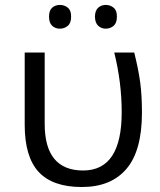

<svg xmlns="http://www.w3.org/2000/svg" viewBox="-20 -748 649 778"><path d="M161.1 -246.1Q161.1 -57.1 317.4 -57.1Q473.6 -57.6 473.1 -293.9Q473.1 -414.1 442.9 -535.2H523.9Q541.5 -464.8 548.3 -412.6Q555.2 -360.4 555.2 -292Q555.2 -136.7 492.2 -63.5Q429.7 9.8 311.5 9.8Q193.4 9.8 136.7 -51.3Q80.1 -112.3 80.1 -242.2V-535.2H161.1ZM364.7 -680.7Q365.2 -705.6 377.9 -716.8Q390.6 -728 408.7 -728Q426.8 -728 440.4 -716.8Q454.1 -705.6 453.6 -680.7Q454.1 -655.3 440.4 -643.6Q426.8 -631.8 408.7 -631.8Q390.6 -631.8 377.9 -643.6Q365.2 -655.3 364.7 -680.7ZM178.7 -680.7Q178.7 -705.6 191.4 -716.8Q204.1 -728 222.7 -728Q241.2 -728 254.9 -716.8Q268.6 -705.6 268.1 -680.7Q268.6 -655.3 254.9 -643.6Q241.2 -631.8 222.7 -631.8Q204.1 -631.8 191.4 -643.6Q178.7 -655.3 178.7 -680.7Z"/></svg>

Font: OpenSans
Style: Regular
Weight: 400
Foundry: Ascender Corporation
Version: Version 1.10